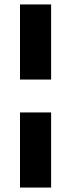

<svg xmlns="http://www.w3.org/2000/svg" viewBox="-20 -727 320 864"><path d="M210 117H70V-221H210ZM210 -369H70V-707H210Z"/></svg>

Font: Hind Colombo
Style: Bold
Weight: 700
Designer: Jyotish Sonowal, Aditi Pimprikar
Foundry: Indian Type Foundry
Version: Version 1.000;PS 1.0;hotconv 1.0.86;makeotf.lib2.5.63406; tt